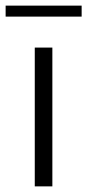

<svg xmlns="http://www.w3.org/2000/svg" viewBox="-46 -662 310 682"><path d="M140 0H77.5V-493H140ZM244 -603H-26V-642H244Z"/></svg>

Font: Acari Sans Neue
Style: Regular
Weight: 400
Designer: Alfredo Marco Pradil (font), Cristiano Sobral (main changes)
Foundry: Hanken Design Co. (font), Cristiano Sobral (main changes)
Version: Version 2.459;March 19, 2022;FontCreator 14.0.0.2808 64-bit;